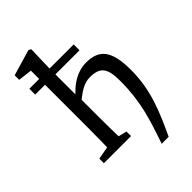

<svg xmlns="http://www.w3.org/2000/svg" viewBox="-265 -826 1064 1064"><g transform="rotate(-45 267.5 -294.0)"><path d="M108.4 0H198.9C196.9 -45 195.9 -148 195.9 -210V-364.6L192.9 -377.6V-589.2L196.9 -731.1L182.8 -739.2L29.6 -694.2V-658.8L111.4 -648.8V-210C111.4 -148 110.4 -45 108.4 0ZM34.7 0H247.4V-35.7L166.9 -55.7H143.7L34.7 -35.7V0ZM34.4 -538.1H381.6V-583.9H34.4V-538.1ZM391.9 150.4C454.1 17 506.7 -101.3 506.7 -258.5C506.7 -411.3 461.4 -464.5 359 -464.5C275.4 -464.5 205.1 -406.3 156.6 -336.2L166 -309.8C229.8 -367.4 271.6 -392.1 315.3 -392.1C395.8 -392.1 421.4 -359.7 421.4 -259.1C421.4 -96.5 386.1 7.7 337.3 150.4H391.9Z"/></g></svg>

Font: Source Serif Variable
Style: Regular
Weight: 389
Designer: Frank Grießhammer
Foundry: Adobe Systems Incorporated
Version: Version 3.001;hotconv 1.0.111;makeotfexe 2.5.65597